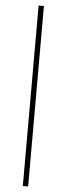

<svg xmlns="http://www.w3.org/2000/svg" viewBox="-65 -776 368 1060"><g transform="rotate(5 119.0 -246.0)"><path d="M104.5 254V-746H134V254Z"/></g></svg>

Font: Newsreader ExtraLight
Style: Regular
Weight: 250
Designer: Hugues Gentile
Foundry: Production Type
Version: Version 1.003